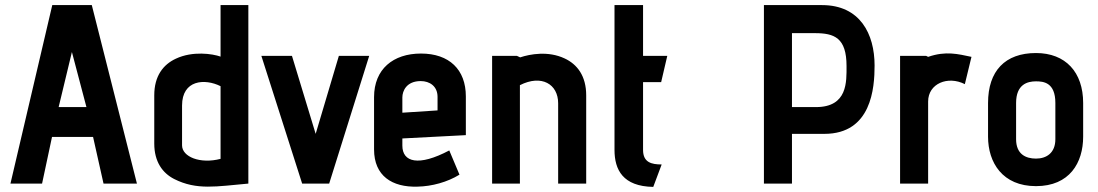

<svg xmlns="http://www.w3.org/2000/svg" viewBox="-20 -720 4307 753"><path d="M517 0 340 -700H185L21 0H145L184 -183H345L386 0ZM319 -300H210L262 -516Z M585 -157C585 -85 618 -41 663 -18C752 27 829 11 954 0V-700H845V-498C814 -509 736 -521 670 -490C620 -467 585 -422 585 -346ZM845 -97C765 -76 694 -105 694 -150V-306C694 -407 783 -413 845 -382Z M1271 0 1428 -501H1309L1218 -195L1125 -501H1005L1165 0Z M1807 -190V-342C1807 -447 1742 -510 1631 -510C1522 -510 1447 -449 1447 -339V-134C1447 -30 1518 15 1617 12C1674 11 1735 -6 1782 -35L1742 -130C1621 -66 1558 -84 1558 -149V-177ZM1696 -287 1558 -278V-338C1558 -363 1574 -402 1630 -402C1665 -402 1696 -382 1696 -340Z M2279 0V-346C2279 -422 2244 -468 2194 -491C2130 -521 2059 -508 2020 -495L2007 -501H1910V0H2019V-386C2104 -429 2169 -390 2169 -315V0Z M2575 -75C2535 -75 2502 -83 2502 -132V-398H2573L2597 -501H2502V-700H2390V-132C2390 -54 2423 11 2542 13Z M3086 -300V-590H3176C3252 -590 3300 -572 3300 -461C3300 -400 3305 -300 3180 -300ZM3086 0V-195H3213C3398 -195 3410 -375 3410 -463C3410 -587 3353 -700 3204 -700H2976V0Z M3620 0V-322C3620 -392 3697 -424 3764 -390L3790 -497C3737 -508 3690 -521 3620 -497L3612 -501H3510V0Z M4228 -316C4228 -437 4159 -512 4043 -512C3922 -512 3855 -442 3855 -316V-184C3855 -82 3912 10 4043 10C4175 10 4228 -82 4228 -184ZM4119 -174C4119 -120 4084 -98 4043 -98C4002 -98 3965 -116 3965 -174V-316C3965 -389 4009 -401 4043 -401C4072 -401 4119 -397 4119 -316Z"/></svg>

Font: Advent Pro
Style: Bold
Weight: 700
Designer: Andreas Kalpakidis
Foundry: Andreas Kalpakidis
Version: Version 2.002 2008